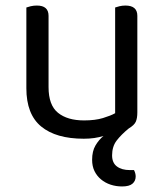

<svg xmlns="http://www.w3.org/2000/svg" viewBox="-20 -487 590 692"><path d="M155 -173Q155 -108 189 -80.5Q223 -53 283 -53Q323 -53 351 -61.5Q379 -70 395 -79V-460Q400 -462 410.5 -464.5Q421 -467 432 -467Q475 -467 475 -430V-82Q475 -61 469.5 -48.5Q464 -36 444 -24Q417 -2 400.5 19.5Q384 41 384 73Q384 100 401.5 113Q419 126 448 126H463Q469 138 469 149Q469 165 457.5 175Q446 185 420 185Q398 185 378.5 178.5Q359 172 344 159.5Q329 147 320.5 129.5Q312 112 312 89Q312 58 324 37.5Q336 17 353 3Q337 8 319.5 10.5Q302 13 282 13Q182 13 128.5 -31Q75 -75 75 -169V-460Q80 -462 90.5 -464.5Q101 -467 113 -467Q155 -467 155 -430V-173Z"/></svg>

Font: Baloo Chettan 2
Style: Regular
Weight: 400
Designer: Maithili Shingre, Unnati Kotecha and Ek Type
Foundry: Ek Type
Version: Version 1.640;hotconv 1.0.111;makeotfexe 2.5.65597; ttfautoh